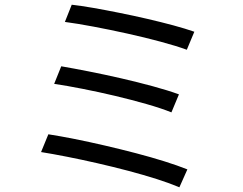

<svg xmlns="http://www.w3.org/2000/svg" viewBox="-20 -777 1040 822"><path d="M287.1 -756.8Q326.2 -752.4 379.2 -743.2Q432.1 -733.9 491.7 -721.9Q551.3 -710 610.4 -696.3Q669.4 -682.6 721.9 -668.5Q774.4 -654.3 812 -641.1L779.8 -564Q734.4 -580.6 667.2 -598.6Q600.1 -616.7 525.1 -633.3Q450.2 -649.9 379.9 -663.1Q309.6 -676.3 257.8 -683.1ZM242.2 -493.2Q293.5 -484.4 360.4 -471.2Q427.2 -458 498.5 -441.7Q569.8 -425.3 634.5 -407.7Q699.2 -390.1 746.1 -373L713.9 -295.9Q670.4 -313.5 607.2 -331.5Q543.9 -349.6 472.9 -366.5Q401.9 -383.3 333.5 -396.7Q265.1 -410.2 211.9 -418ZM187 -202.1Q237.3 -194.3 299.8 -181.9Q362.3 -169.4 429.4 -153.8Q496.6 -138.2 562 -121.1Q627.4 -104 684.1 -86.2Q740.7 -68.4 782.2 -51.8L748 24.9Q708 7.8 651.4 -10.3Q594.7 -28.3 529.1 -45.7Q463.4 -63 396 -78.4Q328.6 -93.8 266.6 -106Q204.6 -118.2 155.8 -126Z"/></svg>

Font: Source Han Sans CN
Style: Regular
Weight: 400
Designer: Ryoko NISHIZUKA  (kana, bopomofo & ideographs); Paul D. Hunt (Latin, Greek & Cyrillic); Sandoll Communications , Soo-you
Foundry: Adobe
Version: Version 2.004;hotconv 1.0.118;makeotfexe 2.5.65603